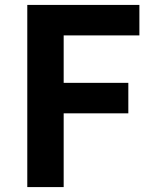

<svg xmlns="http://www.w3.org/2000/svg" viewBox="-20 -761 625 781"><path d="M91 0V-741H547V-617H239V-424H502V-300H239V0Z"/></svg>

Font: Noto Sans TC Thin
Style: Bold
Weight: 700
Version: Version 2.004-H2;hotconv 1.0.118;makeotfexe 2.5.65603